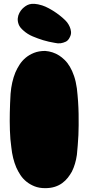

<svg xmlns="http://www.w3.org/2000/svg" viewBox="-20 -970 460 999"><path d="M39 -203Q33 -244 31.5 -292.5Q30 -341 31 -383Q32 -432 35 -482Q40 -544 60 -593Q69 -614 82 -634Q95 -654 113.5 -669.5Q132 -685 157 -695Q182 -705 215 -705Q255 -702 288 -681Q302 -672 316.5 -658Q331 -644 343.5 -623Q356 -602 365.5 -574Q375 -546 380 -510Q388 -440 389 -377.5Q390 -315 388 -267Q385 -212 380 -164Q373 -115 354 -77Q345 -61 333 -45.5Q321 -30 304 -17.5Q287 -5 265 2Q243 9 215 9Q184 9 160 -0.5Q136 -10 117.5 -25Q99 -40 86.5 -59Q74 -78 65 -98Q45 -145 39 -203ZM199 -942Q215 -937 234.5 -926.5Q254 -916 272 -903.5Q290 -891 305.5 -877.5Q321 -864 329 -854Q338 -842 343 -830Q348 -819 349.5 -805Q351 -791 343 -776Q335 -759 322 -753Q309 -747 296 -745Q281 -743 265 -747Q234 -752 204 -761Q178 -769 150.5 -780.5Q123 -792 102 -811Q83 -827 77 -843.5Q71 -860 72.5 -875Q74 -890 81 -903Q88 -916 96 -924Q103 -931 112 -937.5Q121 -944 132.5 -947.5Q144 -951 160 -950Q176 -949 199 -942Z"/></svg>

Font: Sniglet
Style: ExtraBold
Weight: 800
Version: Version 2.000; ttfautohint (v0.95) -l 8 -r 50 -G 200 -x 14 -